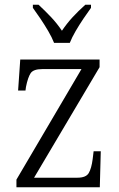

<svg xmlns="http://www.w3.org/2000/svg" viewBox="-20 -786 501 806"><path d="M49 0V-32L322 -496H158Q120 -496 108.5 -478.5Q97 -461 89 -421L87 -406H56L65 -536H398V-504L123 -40H305Q341 -40 352.5 -59.5Q364 -79 369 -118L373 -151H403L399 0ZM207 -606Q198 -629 182.5 -655.5Q167 -682 149.5 -708Q132 -734 118 -753V-766H142Q171 -739 195 -713.5Q219 -688 240 -657Q261 -688 284.5 -713.5Q308 -739 338 -766H362V-753Q348 -734 330.5 -708Q313 -682 297.5 -655.5Q282 -629 273 -606Z"/></svg>

Font: Noto Serif SemiCondensed Light
Style: Regular
Weight: 300
Width: 4
Designer: Monotype Design Team
Foundry: Monotype Imaging Inc.
Version: Version 2.013